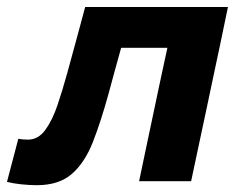

<svg xmlns="http://www.w3.org/2000/svg" viewBox="-63 -519 678 550"><path d="M42.5 11.5Q22 11.5 -2 9Q-26 6.5 -43 2L-10.5 -121.5Q-3 -120 4.8 -119.5Q12.5 -119 17 -119Q46.5 -119 66.8 -146.8Q87 -174.5 101.8 -218.2Q116.5 -262 130 -311Q143.5 -360 156.5 -408Q169.5 -456 181 -499H590Q579 -445.5 568 -393.2Q557 -341 541 -266L530.5 -216Q517 -153.5 506.5 -103.5Q496 -53.5 484.5 0H335.5Q346.5 -53.5 357.2 -103.5Q368 -153.5 381 -216L391.5 -266Q399 -300.5 405 -328.8Q411 -357 416.5 -382H284Q274.5 -348.5 265.5 -315.2Q256.5 -282 248.5 -252.5Q226 -170.5 202.8 -111.5Q179.5 -52.5 142.5 -20.5Q105.5 11.5 42.5 11.5Z"/></svg>

Font: Commissioner
Style: Bold Italic
Weight: 700
Italic angle: -12°
Designer: Kostas Bartsokas
Foundry: Kostas Bartsokas
Version: Version 1.000; ttfautohint (v1.8.3)